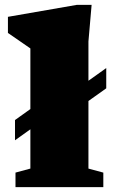

<svg xmlns="http://www.w3.org/2000/svg" viewBox="-20 -767 491 787"><path d="M342.5 -76 403.5 -59.5V0H43.5V-59.5L104.5 -76V-237L41.5 -192V-275L104.5 -320V-568.5L12.5 -632V-698L294.5 -747H355.5L342.5 -597V-436L415.5 -488V-405L342.5 -353Z"/></svg>

Font: Newsreader 6pt ExtraBold
Style: Regular
Weight: 800
Designer: Hugues Gentile
Foundry: Production Type
Version: Version 1.003; ttfautohint (v1.8.3)